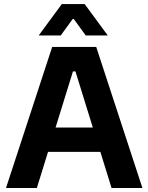

<svg xmlns="http://www.w3.org/2000/svg" viewBox="-20 -937 740 957"><path d="M322.1 -644.8H363V-581.2H322.1ZM570 -301.2V-180H118.9V-301.2ZM240.1 -703.1H381.4L163.7 0H9.9ZM536 0 318.3 -703.1H459.6L689.8 0ZM288.2 -916.8H345V-842.2H342.3L282.6 -760.1H172.8ZM407.4 -760.1 347.8 -842.2H345V-916.8H401.9L517.3 -760.1Z"/></svg>

Font: Wand UI Pro
Style: Regular
Weight: 400
Designer: Andreas Faust
Version: Version 1.003;FEAKit 1.0